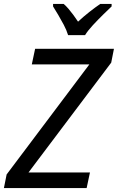

<svg xmlns="http://www.w3.org/2000/svg" viewBox="-31 -964 604 984"><path d="M-11 0 3 -70 427 -634H132L149 -714H553L539 -643L115 -80H430L413 0ZM318 -784Q310 -810 296 -836.5Q282 -863 267.5 -887.5Q253 -912 241 -931V-944H295Q307 -934 319.5 -919.5Q332 -905 344.5 -888Q357 -871 369 -853Q398 -880 428 -903.5Q458 -927 483 -944H541V-931Q525 -916 498 -889.5Q471 -863 445 -835Q419 -807 405 -784Z"/></svg>

Font: Noto Sans Display
Style: Italic
Weight: 400
Italic angle: -12°
Designer: Monotype Design Team
Foundry: Monotype Imaging Inc.
Version: Version 2.003